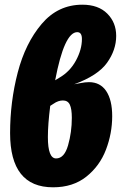

<svg xmlns="http://www.w3.org/2000/svg" viewBox="-20 -780 519 818"><path d="M458 -285Q458 -212 431.5 -142.5Q405 -73 348 -27.5Q291 18 206 18Q23 18 23 -213Q23 -346 55.5 -471Q88 -596 157.5 -678Q227 -760 331 -760Q399 -760 437 -722Q475 -684 475 -627Q475 -567 436 -512.5Q397 -458 296 -421Q303 -422 323 -426Q343 -430 359 -430Q407 -430 432.5 -392Q458 -354 458 -285ZM215 -438 233 -449Q278 -475 303.5 -522Q329 -569 329 -614Q329 -643 309 -643Q254 -643 215 -438ZM286 -278Q286 -316 277.5 -334Q269 -352 248 -352Q228 -352 208 -338L194 -329Q184 -250 184 -196Q184 -105 219 -105Q254 -105 270 -161Q286 -217 286 -278Z"/></svg>

Font: Fira Sans Extra Condensed ExtraBold
Style: Italic
Weight: 800
Width: 3
Italic angle: -8°
Designer: Carrois Corporate & Edenspiekermann AG
Foundry: Carrois Corporate GbR & Edenspiekermann AG
Version: Version 4.203